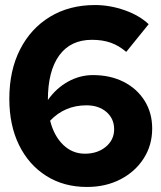

<svg xmlns="http://www.w3.org/2000/svg" viewBox="-20 -731 640 762"><path d="M325 11Q233 11 163.5 -33Q94 -77 55.5 -155.5Q17 -234 17 -339Q17 -451 59.5 -534.5Q102 -618 178.5 -664.5Q255 -711 357 -711Q416 -711 474.5 -690.5Q533 -670 570 -635L481 -525Q452 -550 419.5 -561.5Q387 -573 345 -573Q260 -573 215 -511Q170 -449 170 -334Q203 -381 250 -407Q297 -433 349 -433Q418 -433 471 -406Q524 -379 554 -331Q584 -283 584 -221Q584 -155 550.5 -102.5Q517 -50 458.5 -19.5Q400 11 325 11ZM323 -313Q237 -313 179 -252Q194 -192 230.5 -156.5Q267 -121 317 -121Q367 -121 400 -148.5Q433 -176 433 -218Q433 -260 402.5 -286.5Q372 -313 323 -313Z"/></svg>

Font: Red Hat Mono
Style: Bold
Weight: 700
Monospace: yes
Designer: Pentagram, MCKL
Foundry: Pentagram, MCKL
Version: Version 1.023; ttfautohint (v1.8.3)